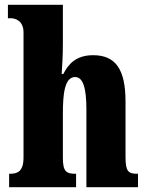

<svg xmlns="http://www.w3.org/2000/svg" viewBox="-20 -780 616 800"><path d="M18 0H297V-56H294C257 -56 242 -65 242 -121V-306C242 -384 248 -459 293 -459C327 -459 340 -410 340 -325V0H555V-56H552C515 -56 503 -65 503 -126V-357C503 -492 461 -550 368 -550C295 -550 264 -511 244 -472H237C239 -500 242 -550 242 -599V-760H13V-704H26C39 -704 78 -697 78 -645V-124C78 -65 53 -56 21 -56H18Z"/></svg>

Font: Noto Serif Georgian ExtraCondensed Black
Style: Regular
Weight: 900
Width: 2
Designer: Monotype Design Team, Akaki Razmadze
Foundry: Google LLC
Version: Version 2.003